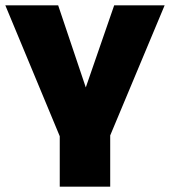

<svg xmlns="http://www.w3.org/2000/svg" viewBox="-35 -523 640 723"><path d="M190 180V-10L-15 -503H184L291 -185H285L395 -503H585L380 -13V180Z"/></svg>

Font: Nunito Sans 8pt Black
Style: Regular
Weight: 900
Version: Version 3.101;gftools[0.9.27]